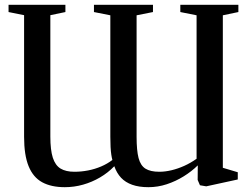

<svg xmlns="http://www.w3.org/2000/svg" viewBox="-20 -763 1037 797"><path d="M969.5 -743V-713L905 -699.5V-66.5L967 -48V-18L836 10.5L810 6L800.5 -16L801 -76.5Q775.5 -51.5 742.5 -31Q709.5 -10.5 672.2 1.8Q635 14 596 14Q557 14 528.8 4Q500.5 -6 482.5 -25.2Q464.5 -44.5 454.5 -73Q428.5 -46 395.2 -26.5Q362 -7 324.8 3.5Q287.5 14 249 14Q192.5 14 155 -6.5Q117.5 -27 98.8 -73Q80 -119 80 -195V-700L15.5 -713V-743H251.5V-713L189 -700V-196Q189 -140.5 199.2 -108.5Q209.5 -76.5 231.5 -63.2Q253.5 -50 289 -50Q317.5 -50 345.8 -55.5Q374 -61 399.8 -72Q425.5 -83 446.5 -99Q444 -108 442 -121.2Q440 -134.5 439 -152.8Q438 -171 438 -195V-699.5L370 -713V-743H615V-713L547 -699.5V-195Q547 -138.5 555.2 -107Q563.5 -75.5 584 -62.8Q604.5 -50 641.5 -50Q665 -50 691.5 -56.2Q718 -62.5 744.8 -74.5Q771.5 -86.5 796 -104V-699.5L728.5 -713V-743Z"/></svg>

Font: Merriweather 96pt
Style: Regular
Weight: 400
Version: Version 2.100